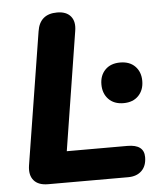

<svg xmlns="http://www.w3.org/2000/svg" viewBox="-52 -759 676 805"><g transform="rotate(-5 286.5 -357.0)"><path d="M118 0Q77 0 58 -22.5Q39 -45 45 -85L134 -642Q145 -714 218 -714Q257 -714 275.5 -691.5Q294 -669 287 -629L208 -131H463Q533 -131 533 -78Q533 -41 512 -20.5Q491 0 455 0ZM463 -311Q423 -311 400 -335Q377 -359 377 -397Q377 -435 400 -458.5Q423 -482 463 -482Q503 -482 526 -458.5Q549 -435 549 -397Q549 -359 526 -335Q503 -311 463 -311Z"/></g></svg>

Font: Nunito ExtraBold
Style: Italic
Weight: 800
Italic angle: -9°
Designer: Vernon Adams
Foundry: Vernon Adams
Version: Version 3.601; ttfautohint (v1.8.2.53-6de2)